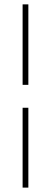

<svg xmlns="http://www.w3.org/2000/svg" viewBox="-20 -731 234 883"><path d="M110.4 -710.9V-340.8H84V-710.9ZM110.4 131.8H84V-235.4H110.4Z"/></svg>

Font: Vazirmatn RD UI Thin
Style: Regular
Weight: 100
Designer: Saber Rastikerdar
Foundry: Saber Rastikerdar
Version: Version 33.003